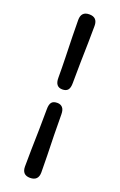

<svg xmlns="http://www.w3.org/2000/svg" viewBox="-162 -766 581 932"><g transform="rotate(20 128.5 -300.0)"><path d="M166 -380Q166 -355.5 157 -344.8Q148 -334 128.5 -334Q91.5 -334 91.5 -380Q91.5 -433 90 -487.2Q88.5 -541.5 87.2 -590.8Q86 -640 86 -677.5Q86 -721.5 128 -721.5Q170.5 -721.5 170.5 -677.5Q170.5 -640 169.5 -590.8Q168.5 -541.5 167.2 -487Q166 -432.5 166 -380ZM91 -218.5Q91 -243 99.8 -253.8Q108.5 -264.5 129 -264.5Q146 -264.5 156 -253.5Q166 -242.5 166 -218.5Q166 -165.5 167.2 -111.2Q168.5 -57 169.8 -7.8Q171 41.5 171 79Q171 123 128 123Q86.5 123 86.5 79Q86.5 41.5 87.5 -7.8Q88.5 -57 89.8 -111.5Q91 -166 91 -218.5Z"/></g></svg>

Font: Fraunces 144pt S100 SemiBold
Style: Regular
Weight: 600
Version: Version 1.000; ttfautohint (v1.8.3)